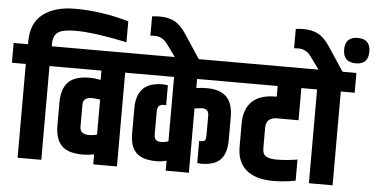

<svg xmlns="http://www.w3.org/2000/svg" viewBox="-97 -1014 2205 1130"><g transform="rotate(5 1005.0 -449.0)"><path d="M45 -671V-687Q45 -796 114 -849.5Q183 -903 305 -903Q457 -903 621 -857V-733Q428 -774 317 -774Q242 -774 213.5 -754Q185 -734 185 -684V-671H264V-554H182V0H42V-554H-40V-671Z M489 -499V-554H184V-671H711V-554H629V0H489V-59Q454 -52 423 -52Q334 -52 296.5 -91Q259 -130 259 -211V-346Q259 -426 297.5 -466Q336 -506 423 -506Q454 -506 489 -499ZM496 -177V-383Q471 -388 448 -388Q395 -388 395 -345V-214Q395 -170 449 -170Q477 -170 496 -177Z M918 -174V-554H631V-671H1342V-554H1054V-500Q1081 -505 1115 -505Q1196 -505 1233.5 -466Q1271 -427 1271 -348V-215Q1271 -135 1236 -97Q1201 -59 1119 -59L1098 -61V-192Q1104 -191 1110 -191Q1128 -192 1133 -199.5Q1138 -207 1138 -229V-343Q1138 -364 1129 -374.5Q1120 -385 1096 -385L1054 -380V0H917V-59Q889 -51 857 -51Q775 -51 738 -87.5Q701 -124 701 -202V-348Q701 -427 738.5 -466Q776 -505 857 -505L886 -502V-384Q881 -385 876 -385Q852 -385 843 -374.5Q834 -364 834 -343V-208Q834 -187 843 -176.5Q852 -166 876 -166Q887 -166 897.5 -168Q908 -170 913 -172Z M758 -784V-898Q781 -901 803 -901Q854 -901 890 -882.5Q926 -864 960 -813L1054 -671H912L860 -743Q830 -785 784 -785Q768 -785 758 -784Z M1478 -304V-181Q1478 -147 1498.5 -134.5Q1519 -122 1563 -122Q1616 -122 1684 -133V-8Q1615 5 1553 5Q1448 5 1393 -41.5Q1338 -88 1338 -178V-315Q1338 -401 1384.5 -446Q1431 -491 1524 -491H1530V-554H1263V-671H1760V-554H1670V-364H1541Q1511 -364 1494.5 -348.5Q1478 -333 1478 -304Z M1809 -813 1903 -671H1985V-554H1903V0H1763V-554H1681V-671H1761L1709 -743Q1679 -785 1633 -785Q1617 -785 1607 -784V-898Q1629 -901 1652 -901Q1703 -901 1739 -882.5Q1775 -864 1809 -813ZM1976 -877Q2050 -877 2050 -802Q2050 -727 1976 -727Q1901 -727 1901 -802Q1901 -877 1976 -877Z"/></g></svg>

Font: Khand Black
Style: Regular
Weight: 900
Designer: Sanchit Sawaria and Jyotish Sonowal (Devanagari), Satya Rajpurohit (Latin)
Foundry: Indian Type Foundry
Version: Version 2.000;PS 1.0;hotconv 1.0.79;makeotf.lib2.5.61930